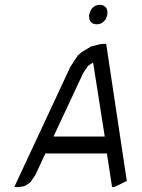

<svg xmlns="http://www.w3.org/2000/svg" viewBox="-20 -763 579 783"><path d="M38.1 0 266.1 -488.8 288.1 -522.9 297.9 -537.1 312 -549.8 338.9 -565.9 351.1 -573.2 384.8 -582 400.9 -584H413.1L497.1 -24.9L445.8 0H437L416 -137.2H165L125 -50.8L113.8 -34.2L105 -21L100.1 -17.1L86.9 -7.8L79.1 -3.9L69.8 -2L54.2 0ZM198.2 -206.1H407.2L359.9 -506.8V-507.8L357.9 -506.8L344.2 -498L338.9 -494.1L329.1 -480L318.8 -463.9ZM342.8 -699.2 345.2 -708 348.1 -716.8 350.1 -721.2 356 -730 361.8 -734.9 370.1 -740.2 374 -741.2 382.8 -743.2H391.1L398.9 -741.2L402.8 -740.2L409.2 -734.9L414.1 -730L417 -721.2L418 -716.8V-708L417 -699.2L413.1 -689.9L412.1 -686L405.8 -678.2L398.9 -671.9L391.1 -667L387.2 -666L378.9 -664.1H370.1L361.8 -666L358.9 -667L352.1 -671.9L347.2 -678.2L344.2 -686V-689.9Z"/></svg>

Font: Petahja
Style: Italic
Weight: 400
Designer: T. Christopher White
Version: Version 1.1